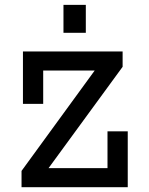

<svg xmlns="http://www.w3.org/2000/svg" viewBox="-20 -785 626 805"><path d="M76.2 -569.3H494.1V-504.9L183.6 -80.1H430.7V-234.4H515.6V0H70.3V-68.4L377 -489.3H161.1V-349.6H76.2ZM246.1 -647.5V-764.6H339.8V-647.5Z"/></svg>

Font: Thabit-Bold
Style: Bold
Weight: 700
Designer: Regenerated by Nadim Shaikli
Foundry: MAK Alagha
Version: 0.01